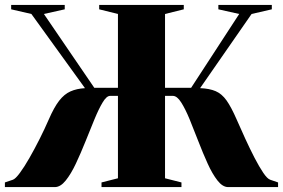

<svg xmlns="http://www.w3.org/2000/svg" viewBox="-20 -763 1154 783"><path d="M0 0V-19L32.5 -30Q43 -33.5 61 -57.8Q79 -82 100 -118.8Q121 -155.5 141.8 -196.8Q162.5 -238 179 -276Q200.5 -325.5 221.2 -352.2Q242 -379 267.2 -390.2Q292.5 -401.5 326.5 -403.5L108 -706L25.5 -725V-743H244V-725L159 -706L364.5 -405H461V-706L384.5 -725V-743H729.5V-725L653 -706V-405H759.5L955.5 -706L870.5 -725V-743H1088.5V-725L1006 -706L796 -403.5Q834.5 -402 859.5 -391.2Q884.5 -380.5 903.8 -353.5Q923 -326.5 945 -276Q961.5 -238 980.5 -196.8Q999.5 -155.5 1018.2 -119.2Q1037 -83 1053.5 -58.5Q1070 -34 1082 -30L1114 -19V0H910.5Q888 0 867 -26.8Q846 -53.5 826.8 -96Q807.5 -138.5 789.2 -186Q771 -233.5 753.5 -276Q736 -318.5 719 -345.2Q702 -372 685 -372H653V-36L720 -19V0H394V-19L461 -36V-372H429Q414.5 -372 398.5 -345.2Q382.5 -318.5 365 -276Q347.5 -233.5 328.5 -186Q309.5 -138.5 289.5 -96Q269.5 -53.5 248 -26.8Q226.5 0 203.5 0Z"/></svg>

Font: Merriweather 144pt Black
Style: Regular
Weight: 900
Version: Version 2.100